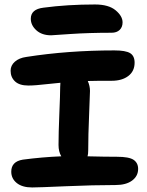

<svg xmlns="http://www.w3.org/2000/svg" viewBox="-20 -825 649 849"><path d="M206.1 -668.9Q165 -668.9 140.6 -691.2Q116.2 -713.4 116.2 -742.2Q116.2 -784.2 171.9 -791Q277.8 -805.2 399.9 -805.2Q460.4 -805.2 491.2 -779.5Q522 -753.9 522 -726.1Q522 -705.1 509 -692.6Q496.1 -680.2 473.1 -680.2Q373 -680.2 291 -674.6Q209 -668.9 206.1 -668.9ZM122.1 3.9Q78.6 3.9 54.2 -15.6Q29.8 -35.2 29.8 -65.9Q29.8 -110.8 81.1 -119.1Q166.5 -130.4 251 -133.8Q238.8 -154.3 238.8 -184.1Q238.8 -234.4 242.4 -321.8Q246.1 -409.2 246.1 -439.9Q246.1 -443.4 246.6 -449.7Q247.1 -456.1 247.1 -459Q225.6 -457 193.6 -453.6Q161.6 -450.2 142.3 -448.5Q123 -446.8 105 -446.8Q65.9 -446.8 46.4 -465.1Q26.9 -483.4 26.9 -512.2Q26.9 -535.6 45.7 -552.2Q64.5 -568.8 96.2 -573.2Q280.8 -602.1 485.8 -602.1Q536.1 -602.1 555.7 -589.8Q575.2 -577.6 575.2 -547.9Q575.2 -510.3 547.4 -489Q519.5 -467.8 474.1 -467.8Q398.9 -467.8 368.2 -466.8Q377.9 -444.8 377.9 -422.9Q377.9 -406.2 374 -316.9Q370.1 -227.5 370.1 -160.2Q370.1 -144 367.2 -133.8Q445.3 -131.8 497.1 -131.8Q550.8 -131.8 570.8 -118.2Q590.8 -104.5 590.8 -78.1Q590.8 -46.4 564.2 -26.6Q537.6 -6.8 490.2 -6.8Q394.5 -6.8 271.5 -1.5Q148.4 3.9 122.1 3.9Z"/></svg>

Font: Shantell Sans Irregular Bouncy
Style: Regular
Weight: 600
Designer: Stephen Nixon, Anya Danilova, Shantell Martin
Foundry: Arrow Type
Version: Version 1.006;[9816181b4]